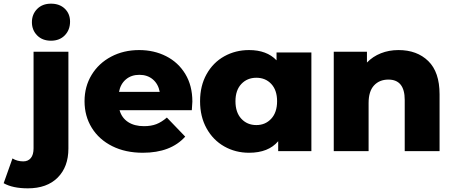

<svg xmlns="http://www.w3.org/2000/svg" viewBox="-114 -824 2475 1047"><path d="M-94 175 -46 40Q-20 56 13 56Q39 56 54 38Q69 20 69 -15V-542H259V-14Q259 86 200.5 144.5Q142 203 38 203Q-45 203 -94 175ZM60 -703Q60 -746 88.5 -775Q117 -804 164 -804Q211 -804 239.5 -776.5Q268 -749 268 -706Q268 -661 239.5 -631.5Q211 -602 164 -602Q117 -602 88.5 -631Q60 -660 60 -703Z M932 -223H538Q550 -181 584.5 -158.5Q619 -136 671 -136Q710 -136 738.5 -147Q767 -158 796 -183L896 -79Q817 9 665 9Q570 9 498 -27Q426 -63 386.5 -127Q347 -191 347 -272Q347 -352 385.5 -415.5Q424 -479 492 -515Q560 -551 645 -551Q726 -551 792 -517.5Q858 -484 896.5 -420.5Q935 -357 935 -270Q935 -268 932 -223ZM535 -323H757Q749 -366 719.5 -391Q690 -416 646 -416Q602 -416 572.5 -391Q543 -366 535 -323Z M1584 -538V0H1403V-54Q1350 9 1244 9Q1170 9 1109 -25.5Q1048 -60 1012.5 -124Q977 -188 977 -272Q977 -356 1012.5 -419.5Q1048 -483 1109 -517Q1170 -551 1244 -551Q1341 -551 1394 -495V-538ZM1397 -272Q1397 -332 1365.5 -366Q1334 -400 1284 -400Q1234 -400 1202 -366Q1170 -332 1170 -272Q1170 -211 1202 -176.5Q1234 -142 1284 -142Q1333 -142 1365 -176.5Q1397 -211 1397 -272Z M2283 -310V0H2093V-279Q2093 -390 2004 -390Q1955 -390 1925.5 -358Q1896 -326 1896 -262V0H1706V-542H1887V-483Q1919 -516 1963 -533.5Q2007 -551 2059 -551Q2160 -551 2221.5 -491Q2283 -431 2283 -310Z"/></svg>

Font: Idrija
Style: Regular
Weight: 800
Designer: Julieta Ulanovsky
Foundry: Julieta Ulanovsky
Version: Version 7.200